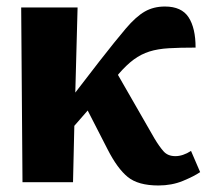

<svg xmlns="http://www.w3.org/2000/svg" viewBox="-20 -559 634 589"><path d="M49 0 45 -536H218L211 -275L285 -371Q335 -435 366 -471.5Q397 -508 424 -523.5Q451 -539 486 -539Q537 -539 558.5 -506Q580 -473 580 -413Q531 -413 497.5 -411Q464 -409 438.5 -401Q413 -393 390.5 -376.5Q368 -360 343 -331L342 -329L454 -134Q469 -109 482 -94.5Q495 -80 518 -80Q541 -80 566 -96L594 -31Q575 -18 541 -4Q507 10 466 10Q404 10 372 -16Q340 -42 310 -101L249 -220L208 -173L204 0Z"/></svg>

Font: Noto Serif SemiCondensed ExtraBold
Style: Regular
Weight: 800
Width: 4
Designer: Monotype Design Team
Foundry: Monotype Imaging Inc.
Version: Version 2.015